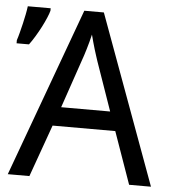

<svg xmlns="http://www.w3.org/2000/svg" viewBox="-63 -764 722 812"><g transform="rotate(5 298.5 -358.5)"><path d="M515.1 0 437 -221.2H170.9L91.8 0H0L262.2 -716.8H345.2L607.9 0ZM408.2 -301.8 335.9 -508.8Q333 -517.6 328.9 -530.3Q324.7 -543 320.3 -557.6Q315.9 -572.3 311.5 -588.1Q307.1 -604 303.2 -619.1Q299.8 -604 295.4 -587.9Q291 -571.8 286.6 -556.9Q282.2 -542 278.1 -529.5Q273.9 -517.1 271 -508.8L200.2 -301.8ZM-11.2 -567.9Q-6.3 -582.5 -1.5 -601.3Q3.4 -620.1 8.1 -639.9Q12.7 -659.7 16.6 -679.2Q20.5 -698.7 22.5 -714.8H119.6V-704.6Q116.7 -692.9 108.6 -673.8Q100.6 -654.8 89.6 -633.5Q78.6 -612.3 65.9 -591.3Q53.2 -570.3 41.5 -554.7H-11.2Z"/></g></svg>

Font: WenQuanYi Micro Hei
Style: Regular
Weight: 400
Foundry: Ascender Corporation
Version: Version 0.2.0-beta